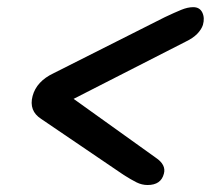

<svg xmlns="http://www.w3.org/2000/svg" viewBox="-20 -610 589 536"><path d="M437.5 -125Q429.5 -93.5 392 -93.5Q376 -93.5 361 -101Q346 -108.5 325.5 -121.5L95 -278Q60 -300.5 71 -342Q82 -383 129.5 -405.5L440 -562Q467.5 -575 485.8 -582.5Q504 -590 519.5 -590Q537.5 -590 544.8 -575Q552 -560 546.5 -540.5Q542.5 -528 530.8 -515.8Q519 -503.5 497 -493L185.5 -334L414.5 -170Q444.5 -150 437.5 -125Z"/></svg>

Font: Fraunces 72pt Soft Black
Style: Italic
Weight: 900
Italic angle: -16°
Version: Version 1.000;[b76b70a41]